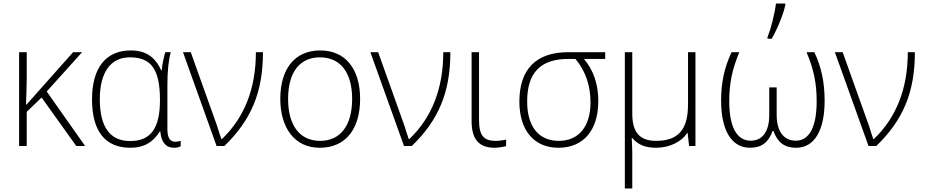

<svg xmlns="http://www.w3.org/2000/svg" viewBox="-20 -825 5230 1085"><path d="M88 0H131V-193L215 -274L411 0H461L244 -308L444 -530H393L130 -234H127C128 -281 131 -327 131 -375V-530H88Z M717 10C790 10 843 -18 883 -82H886C891 -21 918 10 963 10C980 10 992 7 1001 1V-29C992 -26 982 -24 970 -24C941 -24 926 -47 926 -94V-343C926 -427 933 -488 945 -530H914C908 -513 896 -459 894 -427H891C857 -504 802 -540 720 -540C578 -540 500 -442 500 -263C500 -84 574 10 717 10ZM715 -28C600 -28 544 -110 544 -264C544 -416 605 -501 714 -501C837 -501 884 -430 884 -259C884 -97 830 -28 715 -28Z M1204 0H1248C1399 -146 1466 -303 1466 -530H1426C1426 -326 1362 -161 1234 -39H1231C1224 -59 1216 -83 1207 -113L1058 -530H1014Z M1787 10C1930 10 2015 -92 2015 -266C2015 -437 1931 -540 1790 -540C1648 -540 1564 -439 1564 -266C1564 -105 1643 10 1787 10ZM1789 -29C1674 -29 1608 -116 1608 -266C1608 -416 1673 -501 1788 -501C1903 -501 1970 -416 1970 -266C1970 -116 1904 -29 1789 -29Z M2263 0H2307C2458 -146 2525 -303 2525 -530H2485C2485 -326 2421 -161 2293 -39H2290C2283 -59 2275 -83 2266 -113L2117 -530H2073Z M2776 10C2798 10 2828 4 2840 1V-36C2821 -32 2800 -29 2780 -29C2713 -29 2687 -60 2687 -147V-530H2645V-142C2645 -40 2684 10 2776 10Z M3136 10C3278 10 3361 -90 3361 -254C3361 -347 3335 -427 3280 -492H3400V-530H3190C3010 -530 2915 -434 2915 -251C2915 -88 2998 10 3136 10ZM3138 -29C3023 -29 2959 -111 2959 -251C2959 -415 3035 -492 3192 -492H3232C3288 -425 3317 -343 3317 -246C3317 -111 3251 -29 3138 -29Z M3511 240H3553V36C3553 15 3551 -19 3550 -45H3553C3585 -8 3624 10 3688 10C3762 10 3831 -23 3863 -73H3866L3874 0H3910V-530H3868V-235C3868 -90 3811 -29 3687 -29C3596 -29 3553 -76 3553 -183V-530H3511Z M4317 -606H4341C4374 -663 4408 -748 4418 -797V-805H4365C4357 -741 4336 -663 4317 -614ZM4218 10C4283 10 4323 -20 4346 -85H4351C4372 -25 4409 10 4479 10C4584 10 4640 -91 4640 -255C4640 -361 4622 -445 4582 -530H4538C4580 -429 4595 -352 4595 -252C4595 -109 4554 -30 4477 -30C4406 -30 4369 -87 4369 -175V-331H4327V-175C4327 -85 4291 -30 4222 -30C4144 -30 4101 -107 4101 -252C4101 -350 4116 -430 4158 -530H4114C4073 -442 4055 -359 4055 -255C4055 -89 4114 10 4218 10Z M4888 0H4932C5083 -146 5150 -303 5150 -530H5110C5110 -326 5046 -161 4918 -39H4915C4908 -59 4900 -83 4891 -113L4742 -530H4698Z"/></svg>

Font: Kathrein 35 Thin
Style: Regular
Weight: 250
Designer: Lazydogs Typefoundry, based on Open Sans by Ascender Corporation
Foundry: Lazydogs Typefoundry
Version: Version 1.003;PS 001.003;hotconv 1.0.88;makeotf.lib2.5.64775